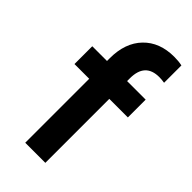

<svg xmlns="http://www.w3.org/2000/svg" viewBox="-240 -826 885 885"><g transform="rotate(45 203.0 -383.0)"><path d="M124 -417H28V-533H124V-551Q124 -651 179.5 -708.5Q235 -766 330 -766Q358 -766 381 -761V-648Q363 -651 347 -651Q255 -651 255 -551V-533H376V-417H255V0H124Z"/></g></svg>

Font: Evergrow Sans
Style: Bold
Weight: 700
Foundry: 10Web
Version: Version 1.000